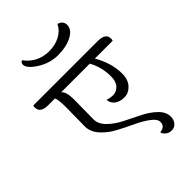

<svg xmlns="http://www.w3.org/2000/svg" viewBox="-328 -1018 1206 1206"><g transform="rotate(-45 274.5 -415.0)"><path d="M89 -879Q89 -896 105 -902Q165 -821 268 -821Q317 -821 359.5 -842Q402 -863 423 -905Q440 -903 451.5 -890Q463 -877 463 -859Q463 -817 412.5 -790.5Q362 -764 289 -764Q216 -764 152.5 -804.5Q89 -845 89 -879ZM90 -329 92 -498Q92 -570 81 -586H21Q-48 -586 -48 -635Q-48 -645 -46 -651H528Q597 -651 597 -603Q597 -590 594 -586H436Q491 -491 491 -398Q491 -344 462 -313Q433 -282 394.5 -282Q356 -282 331 -301Q306 -320 305 -351Q328 -342 356 -342Q384 -342 406.5 -365.5Q429 -389 429 -435Q429 -517 391 -586H136Q162 -568 162 -497L160 -322Q160 -280 196.5 -244Q233 -208 285.5 -181.5Q338 -155 390.5 -129Q443 -103 479.5 -67.5Q516 -32 516 10Q516 36 500.5 55.5Q485 75 460 75Q435 75 422 64Q400 48 400 31Q418 31 432 20.5Q446 10 446 -14.5Q446 -39 409.5 -66.5Q373 -94 320.5 -118.5Q268 -143 215.5 -171Q163 -199 126.5 -240Q90 -281 90 -329Z"/></g></svg>

Font: Laila
Style: Regular
Weight: 400
Version: Version 1.301;PS 1.0;hotconv 1.0.78;makeotf.lib2.5.61930; tt